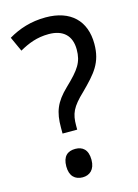

<svg xmlns="http://www.w3.org/2000/svg" viewBox="-113 -787 617 861"><g transform="rotate(-15 195.5 -356.0)"><path d="M125 -229V-201H193V-219C193 -275 205 -303 263 -358C329 -424 367 -465 367 -553C367 -660 302 -724 186 -724C118 -724 61 -705 12 -676L43 -608C84 -631 125 -648 180 -648C247 -648 284 -613 284 -549C284 -490 263 -460 197 -397C141 -343 125 -301 125 -229ZM103 -54C103 -9 127 12 162 12C194 12 220 -8 220 -54C220 -102 195 -120 162 -120C126 -120 103 -101 103 -54Z"/></g></svg>

Font: Noto Sans Thai Looped SemiCondensed
Style: Regular
Weight: 400
Width: 4
Designer: Sasikarn Vongin, Ben Mitchell
Foundry: The Fontpad Ltd
Version: Version 1.001